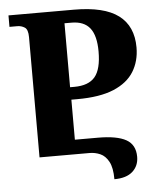

<svg xmlns="http://www.w3.org/2000/svg" viewBox="-58 -762 767 951"><g transform="rotate(-5 326.0 -287.0)"><path d="M472 140Q472 83 455.5 52.5Q439 22 413.5 11Q388 0 361 0H112V-598Q112 -636 95.5 -646.5Q79 -657 59 -657H20V-714H345Q495 -714 566.5 -660.5Q638 -607 638 -501Q638 -433 606 -381Q574 -329 505 -300Q436 -271 323 -271H294V-72H408Q503 -72 548.5 -46.5Q594 -21 594 39Q594 84 563 112Q532 140 472 140ZM293 -333H314Q385 -333 417 -371Q449 -409 449 -497Q449 -576 419.5 -613.5Q390 -651 328 -651H293Z"/></g></svg>

Font: Noto Serif Georgian ExtraBold
Style: Regular
Weight: 800
Designer: Monotype Design Team, Akaki Razmadze
Foundry: Google LLC
Version: Version 2.003; ttfautohint (v1.8.4.7-5d5b)